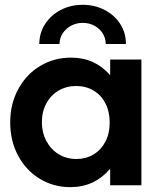

<svg xmlns="http://www.w3.org/2000/svg" viewBox="-20 -771 664 799"><path d="M438.5 -66.4H436Q406.2 -30.8 364.7 -11.5Q323.2 7.8 272.5 7.8Q202.6 7.8 145.3 -27.1Q87.9 -62 55.2 -123.5Q22.5 -185.1 22.5 -261.7Q22.5 -338.4 55.9 -400.1Q89.4 -461.9 147.2 -496.6Q205.1 -531.2 275.4 -531.2Q325.7 -531.2 366.5 -512.7Q407.2 -494.1 436.5 -460H438.5V-523.4H568.4V0H438.5ZM436.5 -260.7Q436.5 -306.2 418.7 -340.8Q400.9 -375.5 369.1 -394.3Q337.4 -413.1 296.9 -413.1Q256.3 -413.1 223.9 -394Q191.4 -375 172.9 -340.6Q154.3 -306.2 154.3 -262.7Q154.3 -219.7 172.6 -184.8Q190.9 -149.9 223.6 -129.6Q256.3 -109.4 297.9 -109.4Q337.9 -109.4 369.4 -128.4Q400.9 -147.5 418.7 -181.6Q436.5 -215.8 436.5 -260.7ZM503.9 -587.9H419.9Q419.9 -612.3 407.2 -632.3Q394.5 -652.3 372.8 -664.1Q351.1 -675.8 324.2 -675.8Q297.9 -675.8 275.9 -664.1Q253.9 -652.3 241 -632.3Q228 -612.3 227.5 -587.9H143.6Q143.6 -633.3 167.5 -670.7Q191.4 -708 232.7 -729.5Q273.9 -751 324.2 -751Q374 -751 415.5 -729.5Q457 -708 480.7 -670.7Q504.4 -633.3 503.9 -587.9Z"/></svg>

Font: Reddit Sans Chocolate
Style: Bold
Weight: 700
Designer: Stephen Hutchings
Foundry: Reddit
Version: Version 1.011